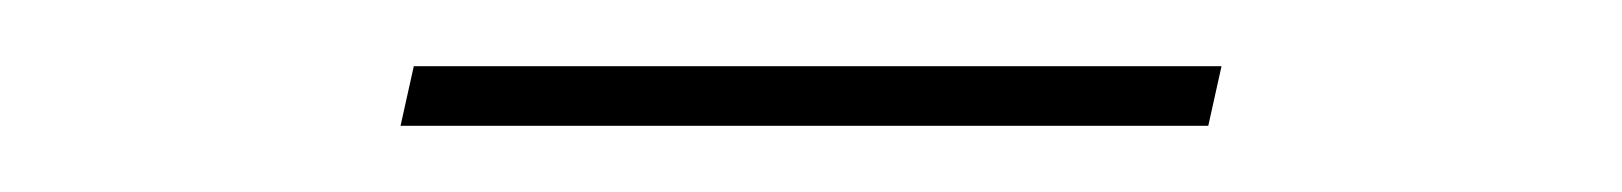

<svg xmlns="http://www.w3.org/2000/svg" viewBox="-20 -369 490 58"><path d="M101 -331 105 -349H349L345 -331Z"/></svg>

Font: Iosevka Etoile Thin Oblique
Style: Regular
Weight: 100
Italic angle: -9°
Designer: Belleve Invis
Foundry: Belleve Invis
Version: Version 15.5.2; ttfautohint (v1.8.4)